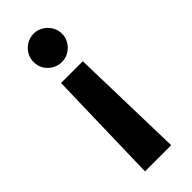

<svg xmlns="http://www.w3.org/2000/svg" viewBox="-236 -569 780 780"><g transform="rotate(-45 153.5 -179.0)"><path d="M78.1 178.7 90.8 -316.4H215.8L228.5 178.7ZM235.4 -455.1Q235.4 -433.1 224.1 -414.6Q212.9 -396 194.1 -385Q175.3 -374 154.3 -374Q131.8 -374 112.8 -385Q93.8 -396 82.8 -414.6Q71.8 -433.1 72.3 -455.1Q71.8 -477.1 82.8 -495.8Q93.8 -514.6 112.8 -525.9Q131.8 -537.1 154.3 -537.1Q175.3 -537.1 194.1 -525.9Q212.9 -514.6 224.1 -495.8Q235.4 -477.1 235.4 -455.1Z"/></g></svg>

Font: Pretendard Std
Style: Bold
Weight: 700
Designer: Base glyphs from Inter by Rasmus Andersson; Hangeul glyphs from Noto Sans CJK(Source Han Sans) by Jang Soo-young and Kan
Foundry: Kil Hyung-jin
Version: Version 1.309